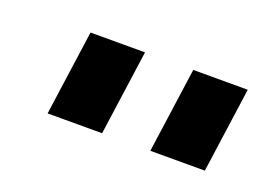

<svg xmlns="http://www.w3.org/2000/svg" viewBox="-39 -821 398 288"><g transform="rotate(20 159.5 -677.0)"><path d="M155 -745 136 -609H49L68 -745ZM319 -745 300 -609H213L232 -745Z"/></g></svg>

Font: Pathway Extreme 8pt Thin 12pt SemiBold
Style: Italic
Weight: 600
Italic angle: -8°
Version: Version 1.001;gftools[0.9.26]